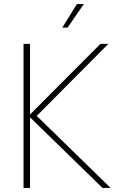

<svg xmlns="http://www.w3.org/2000/svg" viewBox="-20 -926 595 946"><path d="M485 0 128 -348V0H96V-710H128V-362L475 -710H514L161 -355L525 0ZM287 -790 359 -906H393L313 -790Z"/></svg>

Font: Geist Thin
Style: Regular
Weight: 400
Designer: Basement.studio, Andrés Briganti, Mateo Zaragoza
Foundry: Basement.studio, Vercel, Andrés Briganti, Guido Ferreyra, Mateo Zaragoza
Version: Version 1.401